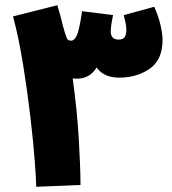

<svg xmlns="http://www.w3.org/2000/svg" viewBox="-20 -710 659 737"><path d="M289 0Q289 -64 282.5 -175.5Q276 -287 259 -409Q266 -408 275 -408Q325 -408 351 -451Q378 -412 438 -412Q505 -412 554.5 -446Q604 -480 604 -558Q604 -578 596.5 -612Q589 -646 572 -684L455 -652Q459 -637 462 -622.5Q465 -608 465 -594Q465 -580 459.5 -569Q454 -558 435 -558Q405 -558 405 -590Q405 -597 407 -613Q409 -629 414 -652L295 -667Q285 -597 275.5 -575.5Q266 -554 253 -554Q244 -554 240 -558Q236 -562 229 -585L222 -609Q212 -652 200 -690L30 -647Q52 -565 68.5 -463Q85 -361 96.5 -262.5Q108 -164 113.5 -90.5Q119 -17 119 7Z"/></svg>

Font: Noto Sans Arabic Condensed Black
Style: Regular
Weight: 900
Width: 3
Designer: Nadine Chahine
Foundry: Monotype Imaging Inc.
Version: 1.001